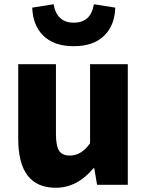

<svg xmlns="http://www.w3.org/2000/svg" viewBox="-20 -872 694 906"><path d="M66 -217V-569H244V-239Q244 -182 260 -159Q275 -138 310 -138Q364 -138 405 -196V-569H583V0H438L425 -78H421Q344 14 243 14Q66 14 66 -217ZM182 -706Q135 -754 132 -836L233 -852Q248 -765 328 -765Q409 -765 423 -852L524 -836Q521 -753 474 -706Q423 -654 328 -654Q233 -654 182 -706Z"/></svg>

Font: Source Han Sans CN Heavy
Style: Bold
Weight: 900
Designer: Ryoko NISHIZUKA (kana & ideographs); Paul D. Hunt (Latin, Greek & Cyrillic); Wenlong ZHANG (bopomofo); Sandoll Communica
Foundry: Adobe Systems Incorporated
Version: Version 1.000;PS 1;hotconv 1.0.78;makeotf.lib2.5.61930